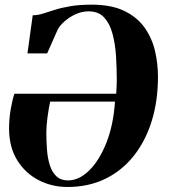

<svg xmlns="http://www.w3.org/2000/svg" viewBox="-20 -772 720 804"><path d="M95 -548.5 117 -708Q137 -708 158.8 -714.8Q180.5 -721.5 208.5 -730.5Q236.5 -739.5 274.5 -746Q312.5 -752.5 364 -752.5Q446 -752.5 500 -726.5Q554 -700.5 585 -657Q616 -613.5 628.8 -559.8Q641.5 -506 641.5 -450.5Q641.5 -350 615.5 -265.8Q589.5 -181.5 540 -119.2Q490.5 -57 420.5 -23Q350.5 11 262 11Q197 11 141.5 -17.8Q86 -46.5 52 -101.2Q18 -156 18 -234Q18 -277 25.5 -318.2Q33 -359.5 40.5 -379.5H466.5Q467 -385.5 467.5 -395Q468 -404.5 468.5 -415.5Q469 -426.5 469 -436Q469 -486.5 465.8 -537.2Q462.5 -588 451.2 -630.5Q440 -673 416.2 -698.8Q392.5 -724.5 351.5 -724.5Q323 -724.5 296.8 -712.5Q270.5 -700.5 251 -683.2Q231.5 -666 222.5 -650L177.5 -548.5ZM461.5 -346.5H190Q184 -319.5 179 -281.8Q174 -244 174 -217.5Q174 -180.5 176.8 -144.8Q179.5 -109 188.8 -80Q198 -51 216.2 -33.8Q234.5 -16.5 265 -16.5Q311 -16.5 353.5 -58.2Q396 -100 425.5 -174.2Q455 -248.5 461.5 -346.5Z"/></svg>

Font: Merriweather 144pt ExtraBold
Style: Italic
Weight: 800
Italic angle: -7.8°
Version: Version 2.101